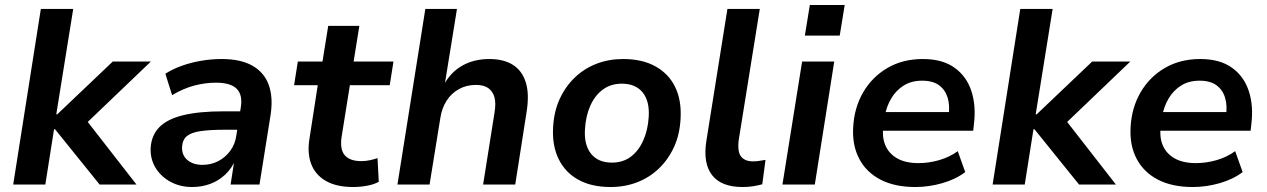

<svg xmlns="http://www.w3.org/2000/svg" viewBox="-20 -741 5087 771"><path d="M33 0 144 -705H274L206 -282H210L433 -494H586L309 -229L310 -280L528 0H380L201 -222H197L162 0Z M752 10Q703 10 664.5 -11Q626 -32 604.5 -67.5Q583 -103 585 -147Q588 -198 620 -230.5Q652 -263 716 -278.5Q780 -294 879 -294H958L947 -220H882Q823 -220 785.5 -214.5Q748 -209 730.5 -194.5Q713 -180 711 -151Q710 -117 733 -98Q756 -79 793 -79Q827 -79 855.5 -93.5Q884 -108 904 -134.5Q924 -161 929 -197L947 -310Q955 -360 930.5 -384.5Q906 -409 847 -409Q804 -409 760.5 -397.5Q717 -386 671 -359L644 -445Q674 -464 710.5 -477Q747 -490 788 -497Q829 -504 870 -504Q947 -504 994 -477Q1041 -450 1059 -400.5Q1077 -351 1067 -282L1022 0H906L922 -103H927Q912 -66 885 -40.5Q858 -15 824 -2.5Q790 10 752 10Z M1398 10Q1331 10 1288.5 -14.5Q1246 -39 1229.5 -83Q1213 -127 1223 -186L1256 -399H1161L1176 -494H1275L1298 -637H1423L1400 -494H1560L1545 -399H1385L1352 -193Q1344 -141 1364.5 -117.5Q1385 -94 1431 -94Q1448 -94 1464.5 -97.5Q1481 -101 1496 -106L1501 -11Q1481 0 1453 5Q1425 10 1398 10Z M1576 0 1688 -705H1815L1765 -396H1760Q1788 -450 1835.5 -477Q1883 -504 1945 -504Q2002 -504 2039 -481Q2076 -458 2091 -411.5Q2106 -365 2095 -294L2049 0H1920L1966 -290Q1972 -327 1965.5 -350.5Q1959 -374 1941 -387Q1923 -400 1891 -400Q1853 -400 1822.5 -383Q1792 -366 1773 -336Q1754 -306 1748 -266L1705 0Z M2432 10Q2355 10 2302 -19.5Q2249 -49 2223 -103Q2197 -157 2201 -228Q2204 -292 2227 -342.5Q2250 -393 2288 -429.5Q2326 -466 2375.5 -485Q2425 -504 2482 -504Q2559 -504 2612 -474.5Q2665 -445 2691 -392Q2717 -339 2713 -266Q2710 -202 2687 -151.5Q2664 -101 2626 -64.5Q2588 -28 2538.5 -9Q2489 10 2432 10ZM2437 -88Q2482 -88 2513.5 -112Q2545 -136 2563.5 -178Q2582 -220 2585 -272Q2589 -335 2560.5 -370Q2532 -405 2477 -405Q2433 -405 2401 -381.5Q2369 -358 2350.5 -316.5Q2332 -275 2329 -222Q2325 -159 2353.5 -123.5Q2382 -88 2437 -88Z M2962 10Q2877 10 2840 -37Q2803 -84 2816 -172L2901 -705H3031L2946 -176Q2943 -148 2947.5 -130Q2952 -112 2966.5 -102.5Q2981 -93 3004 -93Q3017 -93 3029 -95Q3041 -97 3054 -99L3041 -1Q3023 4 3003.5 7Q2984 10 2962 10Z M3212 -598 3232 -721H3372L3352 -598ZM3122 0 3201 -494H3330L3252 0Z M3656 10Q3573 10 3516 -19.5Q3459 -49 3430.5 -103Q3402 -157 3406 -229Q3410 -308 3446 -370Q3482 -432 3543.5 -468Q3605 -504 3686 -504Q3764 -504 3812.5 -469.5Q3861 -435 3880.5 -376Q3900 -317 3891 -243L3888 -216H3506L3517 -291H3806L3789 -274Q3795 -317 3785.5 -348.5Q3776 -380 3751 -398.5Q3726 -417 3683 -417Q3640 -417 3609 -397.5Q3578 -378 3559 -346Q3540 -314 3533 -275L3529 -247Q3520 -196 3534 -160.5Q3548 -125 3582 -105.5Q3616 -86 3668 -86Q3710 -86 3751.5 -98Q3793 -110 3826 -134L3856 -50Q3818 -21 3764 -5.5Q3710 10 3656 10Z M3966 0 4077 -705H4207L4139 -282H4143L4366 -494H4519L4242 -229L4243 -280L4461 0H4313L4134 -222H4130L4095 0Z M4770 10Q4687 10 4630 -19.5Q4573 -49 4544.5 -103Q4516 -157 4520 -229Q4524 -308 4560 -370Q4596 -432 4657.5 -468Q4719 -504 4800 -504Q4878 -504 4926.5 -469.5Q4975 -435 4994.5 -376Q5014 -317 5005 -243L5002 -216H4620L4631 -291H4920L4903 -274Q4909 -317 4899.5 -348.5Q4890 -380 4865 -398.5Q4840 -417 4797 -417Q4754 -417 4723 -397.5Q4692 -378 4673 -346Q4654 -314 4647 -275L4643 -247Q4634 -196 4648 -160.5Q4662 -125 4696 -105.5Q4730 -86 4782 -86Q4824 -86 4865.5 -98Q4907 -110 4940 -134L4970 -50Q4932 -21 4878 -5.5Q4824 10 4770 10Z"/></svg>

Font: Nunito Sans 10pt
Style: Bold Italic
Weight: 700
Italic angle: -9°
Designer: Vernon Adams
Foundry: Vernon Adams
Version: Version 3.101;gftools[0.9.27]